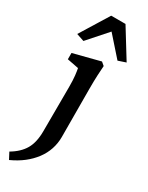

<svg xmlns="http://www.w3.org/2000/svg" viewBox="-234 -688 737 953"><g transform="rotate(30 134.5 -211.0)"><path d="M12.7 225.6 -6.8 188.5Q43 159.2 65.9 119.6Q88.9 80.1 88.9 15.6L89.8 -237.3Q89.8 -276.4 86.9 -301.8Q84 -327.1 81.1 -340.8L15.6 -353.5V-389.6L168 -428.7L186.5 -413.1Q184.6 -386.7 183.1 -356.9Q181.6 -327.1 181.6 -280.3L182.6 -3.9Q182.6 32.2 171.4 65.9Q160.2 99.6 138.2 128.9Q116.2 158.2 85 182.6Q53.7 207 12.7 225.6ZM276.4 -485.4 232.4 -470.7 104.5 -615.2H165L37.1 -470.7L-6.8 -485.4L93.8 -648.4H175.8Z"/></g></svg>

Font: Crimson Pro Medium
Style: Regular
Weight: 500
Designer: Jacques Le Bailly
Foundry: Baron von Fonthausen
Version: Version 1.003